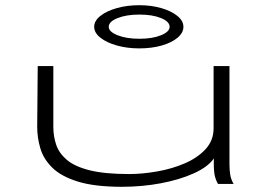

<svg xmlns="http://www.w3.org/2000/svg" viewBox="-20 -707 1040 738"><path d="M449 11Q344 11 279.5 -9Q215 -29 181 -62.5Q147 -96 135 -137Q123 -178 123 -219L125 -453H185V-219Q185 -183 196 -150.5Q207 -118 237 -92.5Q267 -67 324.5 -52.5Q382 -38 476 -38Q527 -38 584 -48Q641 -58 690 -79Q739 -100 770 -133.5Q801 -167 801 -214V-453H862V-76Q862 -53 865 -35Q868 -17 878 0H818Q808 -17 804.5 -37Q801 -57 802 -98Q779 -65 724.5 -40.5Q670 -16 598 -2.5Q526 11 449 11ZM515 -521Q469 -521 429.5 -532Q390 -543 366 -562Q342 -581 342 -604Q342 -627 366 -646Q390 -665 429.5 -676Q469 -687 515 -687Q561 -687 599.5 -676Q638 -665 661.5 -646Q685 -627 685 -604Q685 -581 662.5 -562Q640 -543 601.5 -532Q563 -521 515 -521ZM516 -558Q566 -558 599 -571.5Q632 -585 632 -604Q632 -624 599 -637.5Q566 -651 516 -651Q466 -651 432 -637.5Q398 -624 398 -604Q398 -585 432 -571.5Q466 -558 516 -558Z"/></svg>

Font: Inconsolata UltraExpanded Light
Style: Regular
Weight: 300
Width: 9
Monospace: yes
Designer: Raph Levien, Cyreal, Brenton Simpson
Foundry: Raph Levien, Cyreal, Google
Version: Version 3.001; ttfautohint (v1.8.2.53-6de2)